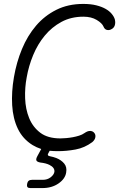

<svg xmlns="http://www.w3.org/2000/svg" viewBox="-20 -760 640 978"><path d="M51 -367Q64 -443 92 -510.5Q120 -578 163.5 -629Q207 -680 267 -710Q327 -740 404 -740Q442 -740 470 -733Q498 -726 517.5 -715Q537 -704 549 -689.5Q561 -675 565 -661Q569 -644 564.5 -630.5Q560 -617 547 -611Q537 -605 525 -607.5Q513 -610 507 -625Q500 -642 472.5 -658.5Q445 -675 405 -675Q342 -675 293 -648.5Q244 -622 208 -578.5Q172 -535 149 -479.5Q126 -424 116 -366Q106 -314 108 -259Q110 -204 128.5 -158.5Q147 -113 185 -84Q223 -55 288 -55Q300 -55 317 -56.5Q334 -58 350.5 -61Q367 -64 383 -69Q399 -74 410 -82Q427 -94 440.5 -93Q454 -92 461 -82Q468 -73 465.5 -60Q463 -47 450 -36Q411 -7 365 1.5Q319 10 275 10Q253 10 233 8L227 19Q222 26 224.5 30.5Q227 35 235 36Q251 39 267 45Q292 55 307 73Q322 91 317 119Q312 151 278 174.5Q244 198 196 198H135Q124 198 120 193Q116 188 118 177Q120 166 126 161Q132 156 143 156H198Q221 156 237.5 143.5Q254 131 257 116Q260 94 232 80Q214 71 186 68Q169 65 165.5 57.5Q162 50 171 34L190 -1Q166 -9 146 -21Q96 -52 71 -104Q46 -156 42 -224Q38 -292 51 -367Z"/></svg>

Font: Maple Mono NL ExtraLight
Style: Italic
Weight: 275
Italic angle: -10°
Monospace: yes
Designer: subframe7536
Version: Version 7.000